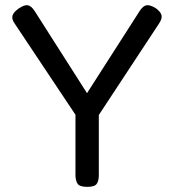

<svg xmlns="http://www.w3.org/2000/svg" viewBox="-20 -717 678 748"><path d="M587 -685Q607 -670 609.5 -657Q612 -644 600 -626L365 -269V-34Q365 -13 357 -1Q349 11 320 11Q290 11 282 -1.5Q274 -14 274 -36V-270L38 -624Q25 -642 28.5 -655.5Q32 -669 53 -684Q75 -699 88.5 -696.5Q102 -694 115 -674L319 -354L524 -674Q537 -694 550.5 -696.5Q564 -699 587 -685Z"/></svg>

Font: Fredoka
Style: Regular
Weight: 400
Designer: Ben Nathan
Foundry: Milena B. Brandão, Ben Nathan
Version: Version 2.001